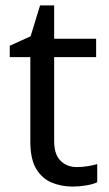

<svg xmlns="http://www.w3.org/2000/svg" viewBox="-20 -679 401 709"><path d="M264 -62Q284 -62 305 -65.5Q326 -69 339 -73V-6Q325 1 299 5.5Q273 10 249 10Q207 10 171.5 -4.5Q136 -19 114 -55Q92 -91 92 -156V-468H16V-510L93 -545L128 -659H180V-536H335V-468H180V-158Q180 -109 203.5 -85.5Q227 -62 264 -62Z"/></svg>

Font: ukorean15
Style: Book
Weight: 400
Designer: Jelle Bosma - Monotype Design Team
Foundry: Monotype Imaging Inc.
Version: Version 2.003